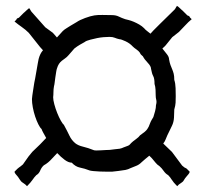

<svg xmlns="http://www.w3.org/2000/svg" viewBox="-20 -605 710 661"><path d="M30 -14Q37 -21 40 -24Q43 -27 45.5 -28.5Q48 -30 50.5 -32Q53 -34 59 -39L78 -66L91 -82L118 -108L139 -130Q134 -139 129.5 -147Q125 -155 123 -161Q118 -165 112 -177Q106 -189 101 -204Q96 -219 93 -235Q90 -251 90 -264Q91 -276 93.5 -291Q96 -306 98 -320Q99 -323 101 -335Q103 -347 105.5 -360.5Q108 -374 110 -386.5Q112 -399 113 -402Q118 -421 128 -432L118 -443L79 -492Q68 -503 55 -512Q42 -521 30 -531Q37 -537 37.5 -539.5Q38 -542 45 -544L62 -561Q61 -560 64.5 -563Q68 -566 72 -570Q76 -574 79 -576Q82 -578 81 -576Q83 -574 85 -570Q87 -566 89 -564L136 -511L162 -492L176 -476L196 -498Q201 -503 208.5 -507.5Q216 -512 222 -516L244 -529Q254 -536 273 -543Q292 -550 305 -552Q318 -554 333.5 -553.5Q349 -553 365 -553Q379 -553 389 -548Q399 -543 411 -539Q415 -538 423 -536Q431 -534 440.5 -530Q450 -526 459.5 -520.5Q469 -515 476 -508Q480 -503 486 -498.5Q492 -494 498 -489L508 -500L531 -523L581 -572Q583 -574 585 -578Q587 -582 589 -584Q587 -586 590.5 -584Q594 -582 598 -578Q602 -574 605.5 -571Q609 -568 608 -569L625 -552Q632 -550 632.5 -547.5Q633 -545 640 -539Q628 -529 617.5 -517.5Q607 -506 596 -495L573 -477L552 -451Q549 -447 545.5 -444Q542 -441 539 -438Q547 -428 554.5 -418.5Q562 -409 562 -401Q564 -389 567 -381Q570 -373 573 -366Q576 -359 578 -351Q580 -343 580 -330Q584 -318 584.5 -301.5Q585 -285 585 -274Q585 -261 584.5 -251.5Q584 -242 580 -228Q580 -216 579 -200Q578 -184 572 -172Q569 -165 565 -157.5Q561 -150 556 -139Q552 -130 549.5 -123.5Q547 -117 542 -111L545 -108L572 -82L607 -35Q613 -30 615 -28.5Q617 -27 619 -26.5Q621 -26 623.5 -23.5Q626 -21 633 -14Q633 -10 629 -5.5Q625 -1 621 4Q616 10 614.5 13Q613 16 611 18.5Q609 21 606 23Q603 25 596 30L590 36Q577 23 571.5 14Q566 5 559 -2Q550 -7 543.5 -16.5Q537 -26 529 -33Q521 -38 515.5 -45Q510 -52 503 -60L494 -69Q487 -63 480 -57.5Q473 -52 468 -47Q459 -38 450 -34.5Q441 -31 429 -26Q425 -24 421 -22.5Q417 -21 412 -20Q399 -18 388 -16.5Q377 -15 366 -14Q359 -14 347.5 -14Q336 -14 324 -14.5Q312 -15 302 -16Q292 -17 289 -18Q271 -25 255.5 -28Q240 -31 227 -45Q216 -45 203 -54.5Q190 -64 177 -78L160 -60Q146 -44 131 -36Q123 -29 118.5 -18Q114 -7 105 -2Q98 5 92 14Q86 23 73 36L67 30Q60 25 57 23Q54 21 52 18.5Q50 16 48 13Q46 10 42 4Q38 -1 34 -5.5Q30 -10 30 -14ZM200 -175Q212 -153 219 -138Q226 -123 239 -112Q249 -104 266 -100Q283 -96 303 -88Q305 -87 312 -87Q319 -87 327.5 -87.5Q336 -88 344.5 -88.5Q353 -89 358 -89Q366 -90 374 -91Q382 -92 392 -93Q401 -95 404 -97Q414 -101 420 -103Q426 -105 432 -113Q437 -118 447.5 -125.5Q458 -133 462 -139Q472 -146 478 -151Q484 -156 487 -160.5Q490 -165 492 -169Q494 -173 496 -179Q499 -187 502 -192Q505 -197 508 -202Q511 -211 514 -222.5Q517 -234 517 -243Q520 -254 518 -261Q516 -268 516 -277Q516 -284 515.5 -295.5Q515 -307 512 -316Q512 -335 507.5 -343Q503 -351 500 -368Q500 -377 488.5 -389Q477 -401 472 -411Q469 -414 466 -416.5Q463 -419 462 -423Q457 -430 449.5 -435Q442 -440 437 -445Q427 -456 412 -463Q397 -470 391 -470Q382 -472 375 -475Q368 -478 357 -478Q347 -478 336 -477Q325 -476 315 -474Q306 -472 291.5 -468.5Q277 -465 271 -460L255 -451Q250 -448 245.5 -445Q241 -442 236 -438L216 -415Q210 -408 204 -404Q198 -400 192.5 -395.5Q187 -391 183 -385Q179 -379 176 -369Q175 -367 173.5 -358Q172 -349 170.5 -338.5Q169 -328 168 -319.5Q167 -311 166 -309Q164 -298 164 -288Q164 -278 163 -270Q163 -261 167 -246Q171 -231 177 -216Q183 -201 189.5 -189.5Q196 -178 200 -175Z"/></svg>

Font: Kirang Haerang
Style: Regular
Weight: 400
Version: Version 1.00